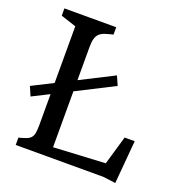

<svg xmlns="http://www.w3.org/2000/svg" viewBox="-135 -863 934 988"><g transform="rotate(20 332.5 -368.5)"><path d="M55.2 -40Q80.6 -46.9 96.2 -52.7Q111.8 -58.6 120.4 -68.8Q128.9 -79.1 131.6 -96.2Q134.3 -113.3 134.3 -142.6V-307.1L41.5 -260.3L20 -310.5L134.3 -368.2V-678.7L50.3 -706.1V-746.1H334V-706.1Q308.1 -699.7 290.3 -693.8Q272.5 -688 261.2 -677.7Q250 -667.5 244.9 -650.1Q239.7 -632.8 239.7 -603.5V-421.9L422.4 -514.6L444.3 -464.8L239.7 -360.8V-54.7L522.9 -69.8L568.8 -227.5H624L603.5 8.8L534.7 0H55.2Z"/></g></svg>

Font: Donegal One
Style: Regular
Weight: 400
Designer: Gary Lonergan
Foundry: Sorkin Type Co.
Version: Version 1.004